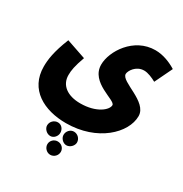

<svg xmlns="http://www.w3.org/2000/svg" viewBox="-215 -868 1238 1296"><g transform="rotate(30 404.0 -219.5)"><path d="M24 -231C24 -52 173 26 344 26C588 26 746 -129 746 -260C746 -374 528 -403 528 -464C528 -486 561 -546 626 -546C655 -546 692 -530 721 -514L787 -651C743 -678 685 -703 623 -703C455 -703 353 -540 353 -436C353 -295 556 -275 556 -236C556 -199 487 -138 361 -138C261 -138 197 -185 197 -264C197 -301 203 -337 231 -415L79 -467C32 -350 24 -283 24 -231ZM421 48C394 48 370 72 370 102C370 127 394 154 421 154C450 154 475 127 475 102C475 72 450 48 421 48ZM296 48C267 48 242 72 242 102C242 127 267 154 296 154C324 154 345 127 345 102C345 72 324 48 296 48ZM359 160C331 160 307 183 307 211C307 239 331 264 359 264C389 264 412 239 412 211C412 183 389 160 359 160Z"/></g></svg>

Font: Noto Sans Arabic UI Cn Bk
Style: Regular
Weight: 900
Width: 3
Designer: Monotype Design Team, Nadine Chahine and Nizar Qandah
Foundry: Monotype Imaging Inc.
Version: Version 2.010